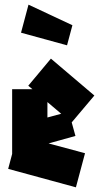

<svg xmlns="http://www.w3.org/2000/svg" viewBox="-20 -774 439 822"><path d="M305 28 15 -51 32 -115V-392H119L101 -407L198 -523L384 -365L287 -250L303 -192L188 -160L344 -118ZM183 -337V-271L242 -287ZM267 -580 70 -634 102 -754 290 -666Z"/></svg>

Font: Blaka Ink
Style: Regular
Weight: 400
Designer: Mohamed Gaber
Foundry: Kief Type Foundry
Version: Version 1.003; ttfautohint (v1.8.4.7-5d5b)